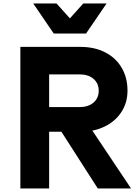

<svg xmlns="http://www.w3.org/2000/svg" viewBox="-20 -1065 790 1085"><path d="M95.1 -800H434.6Q513.9 -800 574 -769.4Q634.2 -738.7 667.3 -682.6Q700.5 -626.5 700.5 -552.6Q700.5 -485.3 666.5 -432.6Q632.5 -380 572.1 -350.3Q511.6 -320.7 434.6 -320.7H257.7V0H95.1ZM309.8 -347.3H488.3L720.5 0H532.6ZM537.8 -552.2Q537.8 -594.1 508.4 -619.4Q478.9 -644.7 428.7 -644.7H257.7V-459.8H428.7Q478.9 -459.8 508.4 -485.1Q537.8 -510.4 537.8 -552.2ZM466.3 -875.5H283.7L167.8 -1045.3H299.4L421.8 -909.2H328.2L450.6 -1045.3H582.2Z"/></svg>

Font: Martian Mono sWd Rg
Style: Regular
Weight: 400
Width: 6
Monospace: yes
Designer: Roman Shamin
Foundry: Evil Martians
Version: Version 1.000